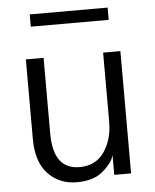

<svg xmlns="http://www.w3.org/2000/svg" viewBox="-53 -761 663 822"><g transform="rotate(-5 279.0 -349.5)"><path d="M105.5 -663.1Q105.5 -676.8 105.5 -715.8Q189.5 -715.8 440.4 -715.8Q440.4 -702.1 440.4 -663.1Q356.4 -663.1 105.5 -663.1ZM72.3 -184.6Q72.3 -269.5 72.3 -525.4Q90.8 -525.4 148.4 -525.4Q148.4 -444.3 148.4 -200.2Q148.4 -45.9 261.7 -45.9Q331.1 -45.9 368.2 -99.6Q404.3 -153.3 404.3 -226.6Q404.3 -326.2 404.3 -525.4Q422.9 -525.4 478.5 -525.4Q478.5 -393.6 478.5 0Q460 0 406.2 0Q406.2 -21.5 406.2 -85Q398.4 -52.7 357.4 -17.6Q317.4 17.6 244.1 17.6Q168.9 17.6 120.1 -34.2Q72.3 -85 72.3 -184.6Z"/></g></svg>

Font: Gothic A1
Style: Regular
Weight: 400
Designer: HanYang I&C Co.,Ltd.
Version: Version 2.50